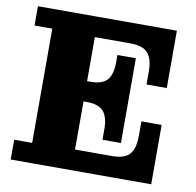

<svg xmlns="http://www.w3.org/2000/svg" viewBox="-77 -761 860 841"><g transform="rotate(10 353.0 -341.0)"><path d="M24 0V-88H104V-596H25V-682H294V0ZM294 0V-92H649V0ZM405 -202Q405 -256 383 -281Q361 -306 309 -306H487V-155H405ZM294 -306V-396H487V-306ZM459 -92Q514 -92 536.5 -117.5Q559 -143 559 -201V-264H649V-92ZM309 -396Q361 -396 383 -420.5Q405 -445 405 -500V-532H487V-396ZM294 -592V-682H643V-592ZM553 -483Q553 -541 530 -566.5Q507 -592 453 -592H643V-427H553Z"/></g></svg>

Font: Montagu Slab 144pt
Style: Bold
Weight: 700
Designer: Florian Karsten
Foundry: Florian Karsten
Version: Version 1.000